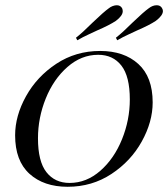

<svg xmlns="http://www.w3.org/2000/svg" viewBox="-20 -694 635 725"><path d="M37.1 -183.1Q37.1 -256.5 78.2 -330.6Q119.4 -404.8 192.7 -453.2Q266.1 -501.6 358.1 -501.6Q448.4 -501.6 502.4 -452.4Q556.5 -403.2 556.5 -307.3Q556.5 -233.9 515.3 -159.7Q474.2 -85.5 400.8 -37.1Q327.4 11.3 235.5 11.3Q145.2 11.3 91.1 -37.9Q37.1 -87.1 37.1 -183.1ZM123.4 -171.8Q123.4 -84.7 155.2 -44Q187.1 -3.2 242.7 -3.2Q306.5 -3.2 358.9 -49.2Q411.3 -95.2 440.7 -168.1Q470.2 -241.1 470.2 -318.5Q470.2 -405.6 438.3 -446.4Q406.5 -487.1 350.8 -487.1Q287.1 -487.1 234.7 -441.1Q182.3 -395.2 152.8 -322.2Q123.4 -249.2 123.4 -171.8ZM482.3 -610.5Q522.6 -649.2 541.9 -662.9Q556.5 -674.2 571.8 -674.2Q584.7 -674.2 591.1 -664.5Q595.2 -658.1 595.2 -652.4Q595.2 -635.5 568.5 -615.3Q544.4 -599.2 497.6 -579Q491.1 -575.8 467.3 -564.9Q443.5 -554 422.6 -541.9L417.7 -551.6Q441.9 -570.2 482.3 -610.5ZM331.5 -610.5Q371.8 -649.2 391.1 -662.9Q396.8 -667.7 405.2 -671Q413.7 -674.2 421 -674.2Q434.7 -674.2 441.1 -662.9Q443.5 -657.3 443.5 -651.6Q443.5 -634.7 417.7 -615.3Q393.5 -599.2 346.8 -579Q340.3 -575.8 316.5 -564.9Q292.7 -554 271.8 -541.9L266.9 -551.6Q291.1 -570.2 331.5 -610.5Z"/></svg>

Font: Playfair Display SC
Style: Italic
Weight: 400
Italic angle: -14°
Designer: Claus Eggers Sørensen
Foundry: Claus Eggers Sørensen
Version: Version 1.202; ttfautohint (v1.6)